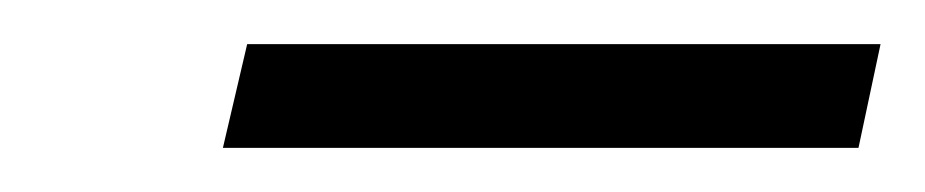

<svg xmlns="http://www.w3.org/2000/svg" viewBox="-20 -705 419 87"><path d="M81 -638 92 -685H379L369 -638Z"/></svg>

Font: Saira Thin Light
Style: Italic
Weight: 300
Italic angle: -12°
Version: Version 1.101